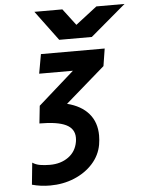

<svg xmlns="http://www.w3.org/2000/svg" viewBox="-63 -1015 808 1080"><g transform="rotate(-5 341.0 -474.5)"><path d="M188.5 -725H548.5L533 -627L310.5 -433.5Q390 -413.5 432.2 -364.2Q474.5 -315 474.5 -240.5Q474.5 -216 470 -189Q459.5 -129.5 417.8 -83Q376 -36.5 312.8 -10.2Q249.5 16 176 16Q122 16 74 2.5L86.5 -121Q105 -108.5 129.5 -104.2Q154 -100 185 -100Q246.5 -100 289.2 -130.8Q332 -161.5 341.5 -216Q343.5 -226.5 343.5 -239.5Q343.5 -290.5 295.2 -313.8Q247 -337 146 -337L156.5 -436L359.5 -616H169ZM172.5 -965H330.5L401.5 -871.5L522.5 -965H681.5L482 -796H298Z"/></g></svg>

Font: JuliaMono Black
Style: Italic
Weight: 900
Italic angle: -9°
Monospace: yes
Designer: cormullion
Foundry: corm
Version: Version 0.057; ttfautohint (v1.8.4)